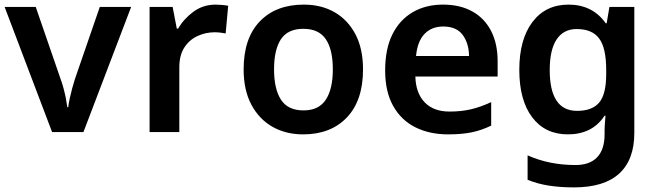

<svg xmlns="http://www.w3.org/2000/svg" viewBox="-20 -573 2852 833"><path d="M206 0 0 -543H135L243 -230Q250 -211 256 -188.5Q262 -166 266 -145Q270 -124 272 -108H276Q278 -125 282.5 -146Q287 -167 293 -189Q299 -211 305 -230L413 -543H549L342 0Z M916 -553Q928 -553 944 -551.5Q960 -550 970 -548L959 -428Q950 -430 936 -431.5Q922 -433 911 -433Q872 -433 836.5 -416.5Q801 -400 779.5 -366.5Q758 -333 758 -281V0H629V-543H729L747 -449H753Q777 -491 819 -522Q861 -553 916 -553Z M1555 -272Q1555 -137 1485 -63.5Q1415 10 1295 10Q1220 10 1162 -23Q1104 -56 1070.5 -119Q1037 -182 1037 -272Q1037 -407 1107 -480Q1177 -553 1298 -553Q1374 -553 1431.5 -520Q1489 -487 1522 -424.5Q1555 -362 1555 -272ZM1169 -272Q1169 -187 1199 -140.5Q1229 -94 1297 -94Q1363 -94 1393.5 -140.5Q1424 -187 1424 -272Q1424 -358 1393.5 -403Q1363 -448 1296 -448Q1229 -448 1199 -403Q1169 -358 1169 -272Z M1902 -553Q1976 -553 2029 -523.5Q2082 -494 2110.5 -439Q2139 -384 2139 -307V-241H1782Q1784 -169 1822.5 -129Q1861 -89 1930 -89Q1982 -89 2024 -99Q2066 -109 2111 -130V-28Q2070 -8 2027 1Q1984 10 1924 10Q1844 10 1782.5 -20.5Q1721 -51 1686 -113Q1651 -175 1651 -267Q1651 -361 1682.5 -424Q1714 -487 1770.5 -520Q1827 -553 1902 -553ZM1903 -458Q1853 -458 1822 -426Q1791 -394 1785 -330H2015Q2014 -386 1987 -422Q1960 -458 1903 -458Z M2447 -553Q2498 -553 2538.5 -533Q2579 -513 2608 -472H2612L2624 -543H2732V4Q2732 120 2666.5 180Q2601 240 2470 240Q2412 240 2362.5 232.5Q2313 225 2269 207V101Q2363 143 2477 143Q2539 143 2571 109Q2603 75 2603 10V-4Q2603 -20 2604.5 -39.5Q2606 -59 2607 -71H2603Q2575 -29 2535 -9.5Q2495 10 2444 10Q2345 10 2289 -64Q2233 -138 2233 -270Q2233 -402 2290 -477.5Q2347 -553 2447 -553ZM2482 -447Q2425 -447 2395 -402Q2365 -357 2365 -269Q2365 -181 2394.5 -136.5Q2424 -92 2484 -92Q2549 -92 2579.5 -128Q2610 -164 2610 -251V-270Q2610 -365 2579.5 -406Q2549 -447 2482 -447Z"/></svg>

Font: Noto Sans Nag Mundari SemiBold
Style: Regular
Weight: 600
Version: Version 1.000